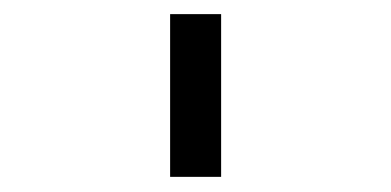

<svg xmlns="http://www.w3.org/2000/svg" viewBox="-20 -624 540 265"><path d="M285.2 -604.5V-379.9H214.8V-604.5Z"/></svg>

Font: BabelStone Pseudographica Colour
Style: Regular
Weight: 400
Designer: Andrew West
Foundry: BabelStone
Version: Version 16.0.0